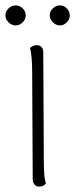

<svg xmlns="http://www.w3.org/2000/svg" viewBox="-29 -681 278 710"><path d="M133 -94Q133 -64 134.5 -40Q136 -16 141 -2Q137 2 131 5.5Q125 9 115 9Q105 9 98.5 1.5Q92 -6 92 -19L90 -412Q90 -442 88 -465.5Q86 -489 82 -504Q86 -507 92 -510.5Q98 -514 107 -514Q118 -514 124.5 -507Q131 -500 131 -487ZM29 -587Q14 -587 2.5 -598.5Q-9 -610 -9 -624Q-9 -639 2.5 -650Q14 -661 29 -661Q44 -661 55 -650Q66 -639 66 -624Q66 -610 55 -598.5Q44 -587 29 -587ZM192 -587Q178 -587 166.5 -598.5Q155 -610 155 -624Q155 -639 166.5 -650Q178 -661 192 -661Q207 -661 218 -650Q229 -639 229 -624Q229 -610 218 -598.5Q207 -587 192 -587Z"/></svg>

Font: Arima ExtraLight
Style: Regular
Weight: 250
Designer: Joana Correia and Natanael Gama
Foundry: NDISCOVER
Version: Version 1.101;gftools[0.9.23]